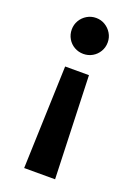

<svg xmlns="http://www.w3.org/2000/svg" viewBox="-141 -588 595 843"><g transform="rotate(20 157.0 -167.0)"><path d="M229.5 196.3H85L101.6 -284.2H212.9ZM241.2 -447.3Q241.2 -423.8 229.7 -404.5Q218.3 -385.3 199.2 -374.3Q180.2 -363.3 157.2 -363.3Q134.3 -363.3 115 -374.3Q95.7 -385.3 84.5 -404.5Q73.2 -423.8 73.2 -447.3Q73.2 -470.2 84.5 -489.3Q95.7 -508.3 115 -519.8Q134.3 -531.2 157.2 -531.2Q180.2 -531.2 199.2 -519.8Q218.3 -508.3 229.7 -489.3Q241.2 -470.2 241.2 -447.3Z"/></g></svg>

Font: Reddit Sans Strawberry
Style: Bold
Weight: 700
Designer: Stephen Hutchings
Foundry: Reddit
Version: Version 1.013